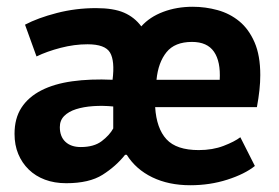

<svg xmlns="http://www.w3.org/2000/svg" viewBox="-20 -534 825 568"><path d="M219 -99Q258 -99 281 -116.5Q304 -134 315 -154V-219Q284 -222 255.5 -220Q227 -218 205 -211Q183 -204 170 -191Q157 -178 157 -158Q157 -130 173.5 -114.5Q190 -99 219 -99ZM350 -76Q323 -42 283.5 -17Q244 8 176 8Q141 8 113 -2.5Q85 -13 65 -32.5Q45 -52 34 -78.5Q23 -105 23 -138Q23 -184 43.5 -215.5Q64 -247 102 -266.5Q140 -286 193.5 -293.5Q247 -301 313 -298Q320 -354 305.5 -378.5Q291 -403 239 -403Q200 -403 159.5 -392.5Q119 -382 88 -367L54 -461Q92 -481 148 -495.5Q204 -510 264 -510Q316 -510 347 -496.5Q378 -483 398 -456Q423 -484 463 -499Q503 -514 550 -514Q588 -514 624 -504Q660 -494 688 -471Q716 -448 733 -409Q750 -370 750 -312Q750 -291 747.5 -267.5Q745 -244 740 -217H439Q443 -154 472.5 -122Q502 -90 568 -90Q609 -90 641.5 -102.5Q674 -115 691 -128L734 -43Q704 -19 652.5 -2.5Q601 14 543 14Q479 14 430.5 -9.5Q382 -33 355 -76ZM548 -410Q497 -410 472.5 -379.5Q448 -349 443 -298H630Q633 -352 613 -381Q593 -410 548 -410Z"/></svg>

Font: PTSans
Style: Bold
Weight: 700
Designer: A.Korolkova, O.Umpeleva, V.Yefimov
Foundry: ParaType Ltd
Version: Version 2.003W OFL